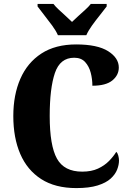

<svg xmlns="http://www.w3.org/2000/svg" viewBox="-20 -951 666 981"><path d="M370 10Q262 10 190.5 -36Q119 -82 83.5 -164.5Q48 -247 48 -358Q48 -466 84 -548.5Q120 -631 191.5 -677.5Q263 -724 369 -724Q478 -724 532.5 -689.5Q587 -655 587 -606Q587 -567 554 -540Q521 -513 452 -513Q452 -547 443.5 -579.5Q435 -612 415 -634Q395 -656 359 -656Q287 -656 260.5 -578Q234 -500 234 -358Q234 -207 271 -140.5Q308 -74 400 -74Q447 -74 480.5 -89.5Q514 -105 537 -128.5Q560 -152 574 -175Q581 -169 584.5 -155.5Q588 -142 588 -131Q588 -109 578.5 -84.5Q569 -60 545.5 -38.5Q522 -17 479 -3.5Q436 10 370 10ZM276 -771Q266 -794 246.5 -820.5Q227 -847 206.5 -873Q186 -899 172 -918V-931H253Q262 -919 279.5 -902.5Q297 -886 316 -869Q335 -852 348 -839Q361 -852 380 -869Q399 -886 417 -902.5Q435 -919 444 -931H525V-918Q511 -899 490 -873Q469 -847 450 -820.5Q431 -794 421 -771Z"/></svg>

Font: Noto Serif Condensed Black
Style: Regular
Weight: 900
Width: 3
Designer: Monotype Design Team
Foundry: Monotype Imaging Inc.
Version: Version 2.015; ttfautohint (v1.8.4.7-5d5b)